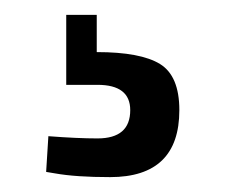

<svg xmlns="http://www.w3.org/2000/svg" viewBox="-20 -21 303 258"><path d="M221 127Q221 217 128 217Q82 217 54 212L42 210L45 162Q84 165 111 165Q155 165 155 127Q155 93 111 93H69V-1H110V49Q169 49 195 65Q221 81 221 127Z"/></svg>

Font: Titillium Web[RUS by Daymarius]
Style: Regular
Weight: 400
Designer: Cyrillization by Daymarius
Foundry: Cyrillization by Daymarius
Version: Version 1.002 September 11, 2018